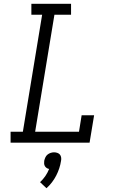

<svg xmlns="http://www.w3.org/2000/svg" viewBox="-20 -755 640 1016"><path d="M36 0V-58H101L203 -677H146V-735H356V-677H268L166 -58H398L412 -145H478L454 0ZM226 241 192 209Q208 194 220 176.5Q232 159 240 139Q233 138 227 134Q221 130 217.5 124Q214 118 213.5 110.5Q213 103 214 96Q216 87 220 78Q224 69 231.5 63Q239 57 248 54Q257 51 266 51Q275 51 283.5 54Q292 57 297 63Q302 69 303.5 78Q305 87 303 96Q297 136 277.5 174Q258 212 226 241Z"/></svg>

Font: Iosevka Curly Slab LtEx
Style: Italic
Weight: 300
Width: 7
Italic angle: -9°
Monospace: yes
Designer: Belleve Invis
Foundry: Belleve Invis
Version: Version 11.1.0; ttfautohint (v1.8.3)